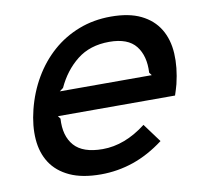

<svg xmlns="http://www.w3.org/2000/svg" viewBox="-74 -721 871 812"><g transform="rotate(-10 361.5 -315.0)"><path d="M676 -310Q673 -299 669.5 -287.5Q666 -276 662 -264H159L168 -252Q163 -178 200 -136Q237 -94 322 -94Q417 -94 509 -165L568 -85Q503 -36 435.5 -13Q368 10 296 10Q216 10 163 -14.5Q110 -39 82 -82Q54 -125 49.5 -183.5Q45 -242 62 -310Q80 -382 115.5 -442.5Q151 -503 201 -547Q251 -591 314.5 -615.5Q378 -640 452 -640Q530 -640 581 -615Q632 -590 659 -545.5Q686 -501 689.5 -440.5Q693 -380 676 -310ZM580 -366 571 -378Q575 -450 541 -493Q507 -536 427 -536Q344 -536 288.5 -492Q233 -448 201 -378L185 -366Z"/></g></svg>

Font: TypoPRO Sinkin Sans
Style: 500 Medium Italic
Weight: 500
Italic angle: -112°
Designer: Keith Bates
Foundry: K-Type
Version: Sinkin Sans (version 1.0)  by Keith Bates   •   © 2014   www